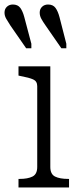

<svg xmlns="http://www.w3.org/2000/svg" viewBox="-39 -831 361 851"><path d="M225 -754 255 -637V-617H233L163 -718Q151 -735 144 -748Q137 -761 137 -775Q137 -791 147.5 -801Q158 -811 174 -811Q196 -811 207 -796Q218 -781 225 -754ZM69 -754 100 -637V-617H77L7 -718Q-4 -735 -11.5 -748Q-19 -761 -19 -775Q-19 -791 -8.5 -801Q2 -811 18 -811Q40 -811 51 -796Q62 -781 69 -754ZM184 -537V-91Q184 -59 205 -48.5Q226 -38 263 -38H267V0H43V-38H48Q84 -38 105 -48.5Q126 -59 126 -91V-449Q126 -471 108 -479Q90 -487 52 -494L43 -496V-537Z"/></svg>

Font: Roboto Serif SemiCondensed ExtraLight
Style: Regular
Weight: 250
Width: 4
Designer: Greg Gazdowicz
Foundry: Commercial Type
Version: Version 1.007